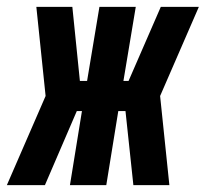

<svg xmlns="http://www.w3.org/2000/svg" viewBox="-63 -540 600 560"><path d="M-43 0 70 -260 43 -520H148L170 -304H191L227 -520H333L297 -304H312L406 -520H517L404 -260L431 0H326L303 -216H282L247 0H141L176 -216H161L68 0Z"/></svg>

Font: Iosevka Term Curly Heavy
Style: Italic
Weight: 900
Italic angle: -9°
Designer: Belleve Invis
Foundry: Belleve Invis
Version: Version 32.3.0